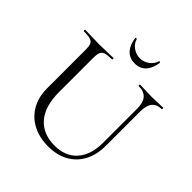

<svg xmlns="http://www.w3.org/2000/svg" viewBox="-214 -958 1126 1126"><g transform="rotate(45 349.0 -394.5)"><path d="M572 -515Q572 -564 550.5 -588.5Q529 -613 485 -613Q482 -613 482 -619Q482 -625 485 -625Q508 -625 532 -623.5Q556 -622 585 -622Q608 -622 632 -623.5Q656 -625 676 -625Q678 -625 678 -619Q678 -613 676 -613Q636 -613 616 -588.5Q596 -564 596 -515V-231Q596 -154 566.5 -99.5Q537 -45 484 -16Q431 13 360 13Q286 13 230.5 -16Q175 -45 144.5 -98.5Q114 -152 114 -224V-544Q114 -573 108 -587.5Q102 -602 83.5 -607.5Q65 -613 29 -613Q27 -613 27 -619Q27 -625 29 -625Q53 -625 82.5 -623.5Q112 -622 146 -622Q181 -622 211 -623.5Q241 -625 263 -625Q266 -625 266 -619Q266 -613 263 -613Q227 -613 209 -607Q191 -601 185 -586Q179 -571 179 -542V-259Q179 -140 232.5 -78.5Q286 -17 382 -17Q472 -17 522 -73.5Q572 -130 572 -230ZM374 -690Q331 -690 304.5 -718Q278 -746 271 -797Q270 -801 275.5 -801.5Q281 -802 282 -800Q288 -773 314.5 -753Q341 -733 374 -733Q406 -733 432.5 -753Q459 -773 465 -800Q466 -802 471.5 -801.5Q477 -801 476 -797Q469 -746 443 -718Q417 -690 374 -690Z"/></g></svg>

Font: Cormorant Light
Style: Regular
Weight: 400
Version: Version 4.000